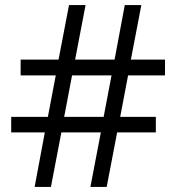

<svg xmlns="http://www.w3.org/2000/svg" viewBox="-20 -734 692 754"><path d="M483 -438 452 -275H592V-214H440L399 0H335L376 -214H221L180 0H116L156 -214H24V-275H168L199 -438H61V-500H210L251 -714H316L275 -500H430L470 -714H535L494 -500H628V-438ZM232 -275H387L418 -438H263Z"/></svg>

Font: Noto Sans Hebrew Thin
Style: Regular
Weight: 400
Version: Version 3.001